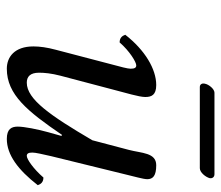

<svg xmlns="http://www.w3.org/2000/svg" viewBox="-64 -590 664 577"><g transform="rotate(90 268.5 -302.0)"><path d="M506 -352C510 -370 519 -400 519 -412C519 -429 509 -439 477 -439C439 -439 441 -395 431 -357L402 -247C328 -121 279 -50 229 -50C211 -50 199 -60 199 -87C199 -103 201 -124 208 -151L251 -314C259 -346 272 -387 272 -406C272 -425 266 -439 236 -439C188 -439 131 -405 85 -346C88 -337 94 -329 108 -329C134 -359 167 -379 177 -379C184 -379 187 -374 187 -362C187 -353 181 -331 174 -305L130 -137C123 -111 120 -89 120 -70C120 -13 152 10 187 10C265 10 315 -52 386 -156L389 -154L378 -115C369 -83 361 -42 361 -23C361 -4 368 10 398 10C446 10 491 -24 537 -83C534 -92 528 -100 514 -100C488 -70 459 -50 449 -50C442 -50 439 -55 439 -67C439 -76 444 -98 450 -124ZM486 -570C499 -570 513 -588 516 -600C517 -606 514 -614 504 -614H259C248 -614 234 -597 232 -585C230 -578 233 -570 242 -570Z"/></g></svg>

Font: Libertinus Serif
Style: Italic
Weight: 400
Italic angle: -12°
Designer: Philipp H. Poll, Khaled Hosny
Foundry: Caleb Maclennan
Version: Version 7.050;RELEASE